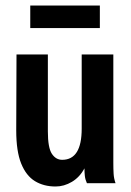

<svg xmlns="http://www.w3.org/2000/svg" viewBox="-20 -666 478 698"><path d="M182 12Q139 12 107 -7.5Q75 -27 57 -71.5Q39 -116 39 -192L40 -468H154V-188Q154 -129 168.5 -107Q183 -85 206 -85Q277 -85 277 -198V-468H392V-74Q392 -52 393 -34.5Q394 -17 400 0H296Q290 -13 288.5 -26Q287 -39 287 -54Q270 -22 241.5 -5Q213 12 182 12ZM90 -564V-646H343V-564Z"/></svg>

Font: Inconsolata SemiCondensed ExtraBold
Style: Regular
Weight: 800
Width: 4
Monospace: yes
Designer: Raph Levien, Cyreal, Brenton Simpson
Foundry: Raph Levien, Cyreal, Google
Version: Version 3.100; ttfautohint (v1.8.4.7-5d5b)